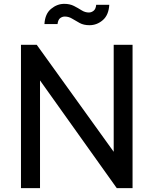

<svg xmlns="http://www.w3.org/2000/svg" viewBox="-20 -978 798 998"><path d="M571 -745H669V0H587L188 -560V0H89V-745H171L571 -189ZM445 -847Q415 -847 394 -858.5Q373 -870 355 -881Q337 -892 317 -892Q304 -892 293 -884Q282 -876 279 -853H211Q214 -906 245.5 -932Q277 -958 314 -958Q343 -958 364.5 -947Q386 -936 404 -924.5Q422 -913 442 -913Q455 -913 466.5 -922Q478 -931 480 -953H548Q545 -900 514.5 -873.5Q484 -847 445 -847Z"/></svg>

Font: Plus Jakarta Text
Style: Regular
Weight: 400
Designer: Gumpita Rahayu
Foundry: Tokotype Studio
Version: Version 1.000